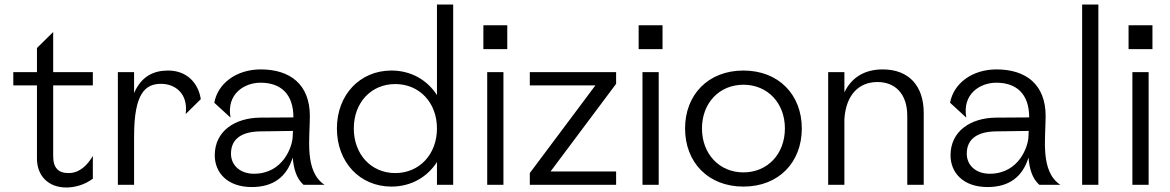

<svg xmlns="http://www.w3.org/2000/svg" viewBox="-20 -820 5191 852"><path d="M392 -27V-128C353 -63 313 -52 284 -52C239 -52 216 -75 216 -127V-441H392V-500H216V-678L144 -607V-500H39V-441H144V-117C144 -37 197 12 274 12C309 12 353 2 392 -27Z M503 0H575V-215C575 -407 625 -448 695 -448C756 -448 816 -406 804 -314L871 -380C860 -453 808 -507 726 -507C661 -507 607 -481 575 -407V-500H503Z M1136 -453C1225 -453 1282 -404 1282 -299L1135 -298C1022 -297 933 -238 933 -131C933 -53 990 10 1097 10C1192 10 1252 -34 1279 -121C1283 -72 1295 -28 1327 0H1420C1330 -60 1355 -205 1355 -305C1355 -445 1268 -512 1137 -512C1028 -512 946 -449 931 -364L1003 -298C984 -403 1064 -453 1136 -453ZM1005 -138C1005 -207 1057 -236 1135 -237L1280 -239L1279 -218C1279 -170 1236 -49 1107 -49C1045 -49 1005 -87 1005 -138Z M1991 0V-800H1919V-398C1876 -465 1804 -507 1717 -507C1577 -507 1475 -399 1475 -250C1475 -100 1577 8 1717 8C1804 8 1876 -34 1919 -101V0ZM1550 -250C1550 -365 1627 -447 1734 -447C1841 -447 1919 -365 1919 -250C1919 -135 1841 -52 1734 -52C1627 -52 1550 -135 1550 -250Z M2142 0H2214V-500H2142ZM2125 -602H2231V-708H2125Z M2714 -448V-500H2331V-441H2622L2331 -52V0H2714V-59H2423Z M2831 0H2903V-500H2831ZM2814 -602H2920V-708H2814Z M3279 8C3436 8 3538 -100 3538 -250C3538 -399 3436 -507 3279 -507C3122 -507 3020 -399 3020 -250C3020 -100 3122 8 3279 8ZM3279 -55C3172 -55 3095 -137 3095 -250C3095 -363 3172 -444 3279 -444C3386 -444 3463 -363 3463 -250C3463 -137 3386 -55 3279 -55Z M3874 -456C3951 -456 4006 -405 4006 -306V0H4079V-319C4079 -439 4013 -512 3897 -512C3813 -512 3757 -473 3727 -410V-500H3655V0H3727V-292C3734 -398 3790 -456 3874 -456Z M4401 -453C4490 -453 4547 -404 4547 -299L4400 -298C4287 -297 4198 -238 4198 -131C4198 -53 4255 10 4362 10C4457 10 4517 -34 4544 -121C4548 -72 4560 -28 4592 0H4685C4595 -60 4620 -205 4620 -305C4620 -445 4533 -512 4402 -512C4293 -512 4211 -449 4196 -364L4268 -298C4249 -403 4329 -453 4401 -453ZM4270 -138C4270 -207 4322 -236 4400 -237L4545 -239L4544 -218C4544 -170 4501 -49 4372 -49C4310 -49 4270 -87 4270 -138Z M4782 0H4854V-800H4782Z M5005 0H5077V-500H5005ZM4988 -602H5094V-708H4988Z"/></svg>

Font: Absans
Style: Regular
Weight: 400
Designer: Valerio Monopoli
Version: Version 1.200;Glyphs 3.2 (3217)